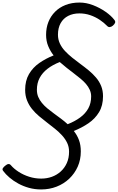

<svg xmlns="http://www.w3.org/2000/svg" viewBox="-88 -1035 923 1504"><path d="M234 449Q184 449 139 436.5Q94 424 55.5 403Q17 382 -13.5 356Q-44 330 -63 304Q-72 293 -65.5 282.5Q-59 272 -47 263Q-33 251 -22 250Q-11 249 -2 260Q21 287 58 311Q95 335 140.5 349.5Q186 364 235 364Q279 364 318 350Q357 336 387.5 308.5Q418 281 435.5 242Q453 203 453 153Q453 115 438 84Q423 53 398.5 26Q374 -1 343.5 -25.5Q313 -50 281 -74.5Q249 -99 218 -125Q187 -151 162.5 -181.5Q138 -212 123.5 -249Q109 -286 109 -331Q109 -403 139 -454.5Q169 -506 220 -541.5Q271 -577 332 -601Q306 -634 289.5 -674Q273 -714 273 -762Q273 -817 291 -862.5Q309 -908 343 -942.5Q377 -977 425.5 -996Q474 -1015 535 -1015Q588 -1015 641 -994.5Q694 -974 738.5 -943Q783 -912 808 -879Q817 -868 813.5 -857Q810 -846 796 -834Q784 -824 772 -823Q760 -822 751 -832Q727 -857 693.5 -879.5Q660 -902 619.5 -916Q579 -930 534 -930Q484 -930 446 -910.5Q408 -891 387 -853.5Q366 -816 366 -763Q366 -726 381 -694Q396 -662 421.5 -635Q447 -608 478 -583Q509 -558 542.5 -533.5Q576 -509 607.5 -483Q639 -457 664.5 -427Q690 -397 704.5 -361Q719 -325 719 -281Q719 -208 688 -156.5Q657 -105 605 -69.5Q553 -34 490 -9Q516 23 530.5 62Q545 101 545 151Q545 216 521 270Q497 324 454.5 364.5Q412 405 355.5 427Q299 449 234 449ZM442 -62Q498 -84 539.5 -114.5Q581 -145 603.5 -185.5Q626 -226 626 -280Q626 -307 615 -331.5Q604 -356 585.5 -377.5Q567 -399 542 -419.5Q517 -440 489.5 -461Q462 -482 434.5 -503.5Q407 -525 380 -549Q324 -527 284 -496Q244 -465 222.5 -424.5Q201 -384 201 -332Q201 -301 211.5 -276Q222 -251 240.5 -228.5Q259 -206 283 -186Q307 -166 334.5 -146Q362 -126 389.5 -105.5Q417 -85 442 -62Z"/></svg>

Font: Playwrite US Trad
Style: Regular
Weight: 400
Designer: Veronika Burian, José Scaglione
Foundry: TypeTogether
Version: Version 1.002